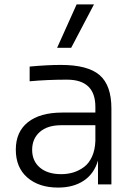

<svg xmlns="http://www.w3.org/2000/svg" viewBox="-20 -826 609 860"><path d="M298.8 -611.8H235.8L323.2 -806.2H400.9ZM240.2 14.2Q154.3 14.2 102.5 -30.8Q50.8 -75.7 50.8 -155.8Q50.8 -235.4 105 -278.6Q159.2 -321.8 258.8 -321.8H407.2V-347.2Q407.2 -469.2 279.8 -469.2Q191.4 -469.2 112.8 -461.9V-527.8Q191.4 -535.2 252.9 -535.2Q373.5 -535.2 426.3 -489.5Q479 -443.8 479 -339.8V0H418.9V-106.9Q401.4 -47.4 355 -16.6Q308.6 14.2 240.2 14.2ZM253.9 -45.9Q283.2 -45.9 308.6 -53.7Q334 -61.5 356.2 -77.9Q378.4 -94.2 392.1 -124.3Q405.8 -154.3 407.2 -194.8V-265.1H253.9Q192.4 -265.1 158.2 -234.9Q124 -204.6 124 -154.8Q124 -104.5 158.9 -75.2Q193.8 -45.9 253.9 -45.9Z"/></svg>

Font: Sora Light
Style: Regular
Weight: 300
Designer: Jonathan Barnbrook, Julián Moncada
Foundry: Barnbrook Fonts
Version: Version 2.000